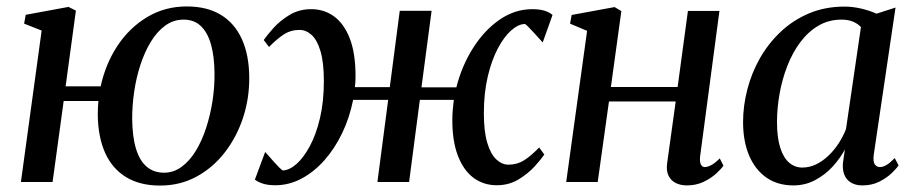

<svg xmlns="http://www.w3.org/2000/svg" viewBox="-20 -566 2844 597"><path d="M184 -297.5H293Q308 -367 345.2 -423.5Q382.5 -480 437.8 -513Q493 -546 560.5 -546Q623.5 -546 666.5 -520Q709.5 -494 732 -444.5Q754.5 -395 755 -325.5Q755.5 -259.5 735.5 -199.2Q715.5 -139 678.5 -91.5Q641.5 -44 590.5 -16.5Q539.5 11 477.5 11Q415.5 11 372.5 -15Q329.5 -41 307.2 -90Q285 -139 284 -208.5Q284 -219.5 284.5 -230.5Q285 -241.5 286 -252H178L143.5 0H45L109.5 -471L55 -492.5L60 -520L193 -544.5L216 -533ZM551 -505Q519 -505 493.5 -486.2Q468 -467.5 448.8 -435.8Q429.5 -404 416.5 -364Q403.5 -324 397.2 -281Q391 -238 391 -197Q391.5 -141 402.8 -103.8Q414 -66.5 436 -47.8Q458 -29 490 -29Q520 -29 545 -47.5Q570 -66 589 -97.2Q608 -128.5 621 -168.5Q634 -208.5 640.8 -252.2Q647.5 -296 647 -338.5Q646.5 -391 636 -428Q625.5 -465 604.5 -485Q583.5 -505 551 -505Z M836 10Q813.5 10 798.2 5.2Q783 0.5 772.5 -7.5L804.5 -93.5Q807.5 -90.5 814.8 -82Q822 -73.5 830.8 -63.8Q839.5 -54 847.2 -46.2Q855 -38.5 859 -36Q879.5 -36.5 901.8 -56Q924 -75.5 943.5 -111.8Q963 -148 975 -199Q987 -250 987 -313.5Q987 -372 976.5 -407Q966 -442 948.8 -457.5Q931.5 -473 911.5 -473Q884 -473 862.2 -458.8Q840.5 -444.5 816.5 -420L800 -441.5Q809.5 -455.5 830 -478.5Q850.5 -501.5 880.2 -519.5Q910 -537.5 947.5 -537.5Q988 -537.5 1019 -514.8Q1050 -492 1067.8 -446Q1085.5 -400 1085.5 -329Q1085.5 -320.5 1085 -311.5Q1084.5 -302.5 1083.5 -295H1192L1223 -532.5H1322L1290.5 -294.5H1399Q1416 -361.5 1450.8 -416.5Q1485.5 -471.5 1533 -504.5Q1580.5 -537.5 1635 -537.5Q1657 -537.5 1672.2 -533Q1687.5 -528.5 1698 -519.5L1667.5 -434Q1664 -437.5 1656.8 -445.8Q1649.5 -454 1640.5 -463.8Q1631.5 -473.5 1624 -481.2Q1616.5 -489 1612.5 -491.5Q1591.5 -491 1569.2 -471.2Q1547 -451.5 1527.8 -415Q1508.5 -378.5 1496.5 -327.5Q1484.5 -276.5 1484.5 -213.5Q1484.5 -157.5 1495 -122.2Q1505.5 -87 1523 -70.5Q1540.5 -54 1561 -54Q1588 -54 1609.5 -67.5Q1631 -81 1656.5 -107.5L1672.5 -85.5Q1663.5 -72 1643 -49.2Q1622.5 -26.5 1592.5 -8.2Q1562.5 10 1524.5 10Q1483.5 10 1452.2 -13.2Q1421 -36.5 1403.5 -82.5Q1386 -128.5 1386.5 -195.5Q1386.5 -209.5 1387.8 -224.2Q1389 -239 1391 -255.5H1285.5L1252 0H1153.5L1187 -255.5H1078Q1067 -200 1043.8 -151.8Q1020.5 -103.5 988.2 -67.2Q956 -31 917.2 -10.5Q878.5 10 836 10Z M2157 -80.5Q2155 -62 2159.5 -54.2Q2164 -46.5 2171 -46.5Q2180 -46.5 2191.5 -52.5Q2203 -58.5 2218 -73.5L2229.5 -51Q2222.5 -40.5 2206.5 -26Q2190.5 -11.5 2167.5 -0.5Q2144.5 10.5 2115.5 10.5Q2096.5 10.5 2081.5 3.2Q2066.5 -4 2058.8 -19.5Q2051 -35 2054.5 -59.5L2081 -250.5H1873.5L1838.5 0H1740.5L1805.5 -470L1752.5 -492.5L1757.5 -519.5L1891 -544L1912 -531.5L1879.5 -295.5H2087L2119 -532H2217Z M2697 -86Q2694 -63.5 2700 -55Q2706 -46.5 2716 -46.5Q2725.5 -46.5 2736.8 -53.2Q2748 -60 2762 -74.5L2774 -52Q2768.5 -43 2753 -28Q2737.5 -13 2714.2 -1.2Q2691 10.5 2662 10.5Q2631.5 10.5 2615 -7.2Q2598.5 -25 2601 -59L2607 -101Q2592 -73 2568.5 -47.5Q2545 -22 2514.2 -5.8Q2483.5 10.5 2447 10.5Q2397.5 10.5 2362.5 -14.2Q2327.5 -39 2309 -83.2Q2290.5 -127.5 2290.5 -186.5Q2290.5 -237 2303.8 -288.2Q2317 -339.5 2343.2 -385.5Q2369.5 -431.5 2407.8 -467.5Q2446 -503.5 2495.8 -524.5Q2545.5 -545.5 2606 -545.5Q2632 -545.5 2658.2 -539.2Q2684.5 -533 2705.5 -523.5L2764.5 -542.5ZM2657 -482Q2647 -492.5 2632 -498.8Q2617 -505 2597 -505Q2556.5 -505 2524.5 -486Q2492.5 -467 2468.2 -434.5Q2444 -402 2428 -360.8Q2412 -319.5 2404 -274.5Q2396 -229.5 2396 -186.5Q2396 -138 2406 -106.8Q2416 -75.5 2433.8 -60.2Q2451.5 -45 2474.5 -45Q2497 -45 2517.2 -54.8Q2537.5 -64.5 2555.5 -81.5Q2573.5 -98.5 2587.5 -120Q2601.5 -141.5 2610.5 -164.5Z"/></svg>

Font: Merriweather 72pt
Style: Italic
Weight: 400
Italic angle: -7.8°
Version: Version 2.101